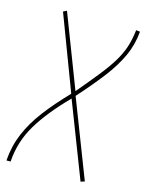

<svg xmlns="http://www.w3.org/2000/svg" viewBox="-110 -774 643 847"><g transform="rotate(15 212.0 -350.5)"><path d="M342 6 209 -338Q121 -249 74 -170.5Q27 -92 21 0H2Q7 -67 31.5 -125Q56 -183 99 -239.5Q142 -296 202 -358L73 -699L89 -707L217 -374Q265 -431 299 -473.5Q333 -516 355 -551.5Q377 -587 389 -622.5Q401 -658 406 -703L424 -701Q419 -641 394.5 -587.5Q370 -534 327 -478Q284 -422 223 -354L360 0Z"/></g></svg>

Font: Georama SemiCondensed Thin
Style: Italic
Weight: 100
Width: 4
Italic angle: -9°
Designer: Jean-Baptiste Levee
Foundry: Production Type
Version: Version 1.000